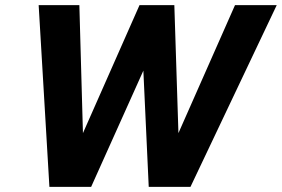

<svg xmlns="http://www.w3.org/2000/svg" viewBox="-20 -730 1101 750"><path d="M173 0 131 -710H290L304 -210L525 -710H661L677 -210L898 -710H1061L724 0H561L540 -454L336 0Z"/></svg>

Font: Geist
Style: Bold Italic
Weight: 700
Italic angle: -12°
Designer: Basement.studio, Andrés Briganti, Mateo Zaragoza
Foundry: Basement.studio, Vercel, Andrés Briganti, Guido Ferreyra, Mateo Zaragoza
Version: Version 1.500; ttfautohint (v1.8.4.7-5d5b)